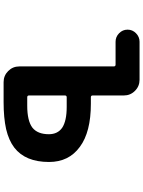

<svg xmlns="http://www.w3.org/2000/svg" viewBox="112 -908 776 1040"><g transform="rotate(90 500.0 -388.0)"><path d="M424.8 -19.5Q389.6 -19.5 364.7 -44.4Q339.8 -69.3 339.8 -104.5V-616.2Q339.8 -626 330.1 -626H206.1Q179.7 -626 160.2 -645Q140.6 -664.1 140.6 -690.9Q140.6 -717.8 160.2 -736.8Q179.7 -755.9 206.1 -755.9H412.1Q447.3 -755.9 472.2 -731Q497.1 -706.1 497.1 -670.9V-502Q497.1 -492.2 506.8 -492.2H542Q695.3 -492.2 775.4 -432.6Q857.4 -373 857.4 -265.6Q857.4 -201.2 837.9 -154.3Q818.4 -107.4 779.8 -77.6Q741.2 -47.9 679.7 -33.2Q618.2 -19.5 533.2 -19.5ZM552.7 -147.5Q634.8 -147.5 671.9 -175.8Q707 -204.1 707 -264.6Q707 -312.5 671.9 -336.9Q634.8 -361.3 559.6 -361.3Q558.6 -361.3 556.6 -361.3H506.8Q497.1 -361.3 497.1 -351.6V-157.2Q497.1 -147.5 506.8 -147.5Z"/></g></svg>

Font: Rounded-X Mgen+ 1mn bold
Style: Bold
Weight: 700
Designer: [Source Han Sans]
Ryoko NISHIZUKA  (kana & ideographs); Paul D. Hunt (Latin, Greek & Cyrillic); Wenlong ZHANG  (bopomofo
Version: Version 1.059.20150602